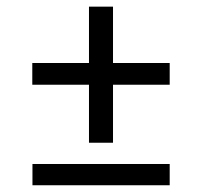

<svg xmlns="http://www.w3.org/2000/svg" viewBox="-20 -549 599 569"><path d="M314.9 -126H243.7V-297.9H75.7V-362.3H243.7V-529.3H314.9V-362.3H482.9V-297.9H314.9ZM482.9 0H76.2V-63H482.9Z"/></svg>

Font: Kumbh Sans
Style: Regular
Weight: 400
Version: Version 1.005